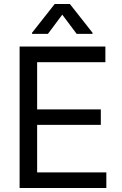

<svg xmlns="http://www.w3.org/2000/svg" viewBox="-20 -940 608 960"><path d="M78 -707.2H506.9V-629.1H165.7V-393H484.1V-315.6H165.7V-78H511.7V0H78ZM291.4 -866.7 219.6 -770.7H140.2V-776.2L253.5 -919.9H329.4L442.7 -776.2V-770.7H363.3Z"/></svg>

Font: Pretendard Variable
Style: Regular
Weight: 400
Designer: Base glyphs from Inter by Rasmus Andersson; Hangul glyphs from Noto Sans CJK(Source Han Sans) by Jang Soo-young and Kang
Foundry: Kil Hyung-jin
Version: Version 1.100;FEAKit 1.0